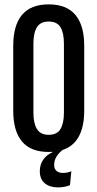

<svg xmlns="http://www.w3.org/2000/svg" viewBox="-20 -668 434 856"><path d="M238.5 167.5Q201.5 167.5 179.5 149Q157.5 130.5 157.5 95.5V95Q157.5 67 171.8 45.2Q186 23.5 213.5 11V-5H261.5V-1.5Q241.5 14 231.5 30.8Q221.5 47.5 221.5 67.5V68Q221.5 85 232 94Q242.5 103 261 103Q271 103 280 101Q289 99 298 95.5L292 157.5Q282 162 267.5 164.8Q253 167.5 238.5 167.5ZM197 9.5Q117 9.5 78 -37.2Q39 -84 39 -174.5V-464Q39 -554.5 78 -601.5Q117 -648.5 197 -648.5Q277 -648.5 316.2 -601.5Q355.5 -554.5 355.5 -464V-174.5Q355.5 -84 316.2 -37.2Q277 9.5 197 9.5ZM197 -67Q234 -67 249.5 -92.5Q265 -118 265 -165.5V-473.5Q265 -521.5 249.5 -546.8Q234 -572 197 -572Q160.5 -572 144.8 -546.8Q129 -521.5 129 -473.5V-165.5Q129 -118 144.8 -92.5Q160.5 -67 197 -67Z"/></svg>

Font: Anek Latin Condensed Medium
Style: Regular
Weight: 500
Width: 3
Designer: Yesha Goshar
Foundry: Ek Type
Version: Version 1.003